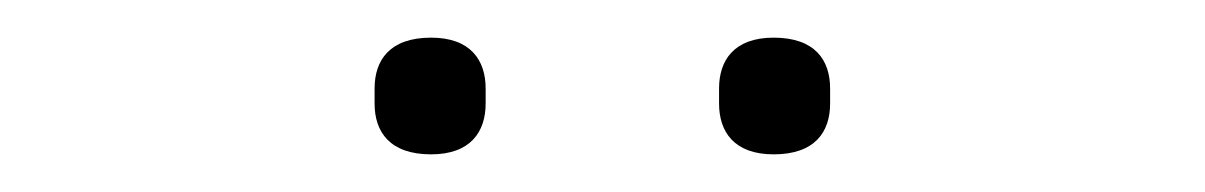

<svg xmlns="http://www.w3.org/2000/svg" viewBox="-20 -718 640 102"><path d="M209 -636C230 -636 238 -648 238 -663V-671C238 -686 230 -698 209 -698C187 -698 179 -686 179 -671V-663C179 -648 187 -636 209 -636ZM391 -636C413 -636 421 -648 421 -663V-671C421 -686 413 -698 391 -698C370 -698 362 -686 362 -671V-663C362 -648 370 -636 391 -636Z"/></svg>

Font: IBM Plex Arabic ExtraLight
Style: Regular
Weight: 200
Designer: Mike Abbink, Paul van der Laan, Pieter van Rosmalen, Wael Morcos, Khajak Apelian
Foundry: Bold Monday
Version: Version 1.0